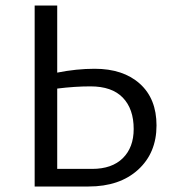

<svg xmlns="http://www.w3.org/2000/svg" viewBox="-20 -678 637 698"><path d="M324 -428Q428 -428 488.5 -373.5Q549 -319 549 -222Q549 -122 482 -61Q415 0 302 0H106V-658H188V-414Q258 -428 324 -428ZM315 -64Q387 -64 426.5 -103Q466 -142 466 -209Q466 -282 426.5 -323Q387 -364 309 -364Q252 -364 188 -356V-64Z"/></svg>

Font: EauTest Medium
Style: Regular
Weight: 500
Designer: Christian Thalmann (Catharsis Fonts)
Version: Version 0.001;PS 000.001;hotconv 1.0.88;makeotf.lib2.5.64775